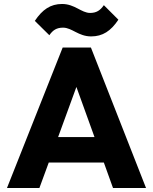

<svg xmlns="http://www.w3.org/2000/svg" viewBox="-20 -945 769 965"><path d="M15 0H178L225 -128H502L548 0H714L437 -706H295ZM155 -840 228 -768C246 -794 265 -806 297 -806C342 -806 374 -762 438 -762C496 -762 537 -789 575 -846L502 -919C484 -893 465 -880 433 -880C389 -880 356 -925 292 -925C234 -925 193 -897 155 -840ZM272 -256 364 -508 455 -256Z"/></svg>

Font: MV Cash
Style: Bold
Weight: 700
Designer: Rodrigo Fuenzalida
Foundry: fragTYPE
Version: Version 1.100;Glyphs 3.1.2 (3151)